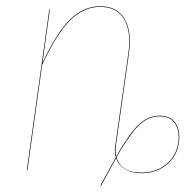

<svg xmlns="http://www.w3.org/2000/svg" viewBox="-20 -547 595 616"><path d="M492.2 -175.8Q522.9 -175.8 539.1 -157.2Q555.2 -138.7 555.2 -106.9Q555.2 -57.1 520.8 -24.2Q486.3 8.8 434.1 8.8Q403.8 8.8 382.1 -3.7Q360.4 -16.1 352.5 -39.6L304.2 48.8H301.8L351.6 -42Q346.2 -59.1 350.1 -82L392.1 -377.9Q401.4 -444.8 378.4 -484.9Q355.5 -524.9 301.8 -524.9Q248 -524.9 204.8 -481.7Q161.6 -438.5 115.2 -338.9L67.9 0H65.9L138.2 -517.1H140.1L116.2 -345.2Q161.6 -441.9 204.6 -484.4Q247.6 -526.9 301.8 -526.9Q356 -526.9 379.6 -486.3Q403.3 -445.8 394 -377.9L352.1 -82Q349.1 -61.5 353 -44.4V-44.9Q389.6 -110.8 421.1 -143.3Q452.6 -175.8 492.2 -175.8ZM434.1 6.8Q485.4 6.8 519.3 -25.6Q553.2 -58.1 553.2 -106.9Q553.2 -137.7 537.6 -155.8Q522 -173.8 492.2 -173.8Q453.1 -173.8 422.4 -141.6Q391.6 -109.4 354 -43V-42V-41.5Q368.2 6.8 434.1 6.8Z"/></svg>

Font: Fira Sans Compressed Two
Style: Italic
Weight: 100
Width: 3
Italic angle: -8°
Designer: Carrois Corporate & Edenspiekermann AG
Foundry: Carrois Corporate GbR & Edenspiekermann AG
Version: Version 4.203;PS 004.203;hotconv 1.0.88;makeotf.lib2.5.64775